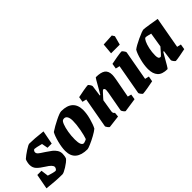

<svg xmlns="http://www.w3.org/2000/svg" viewBox="46 -1352 2047 2047"><g transform="rotate(-45 1070.0 -328.5)"><path d="M383 -145Q383 -132 380 -113.5Q377 -95 371 -82Q347 -54 296 -22.5Q245 9 226 9Q126 9 0 -6L32 -176H95L106 -92Q134 -83 161 -76Q188 -69 200 -69Q208 -69 216.5 -80.5Q225 -92 225 -105Q225 -135 156 -177Q103 -210 76 -238.5Q49 -267 49 -311Q49 -327 53.5 -348.5Q58 -370 65 -382Q95 -409 144 -441Q193 -473 208 -473Q276 -473 407 -458L377 -304H314L301 -374Q225 -394 206 -394Q200 -394 192.5 -385Q185 -376 185 -364Q185 -347 201 -333Q217 -319 251 -298L269 -286Q307 -261 328.5 -244Q350 -227 366.5 -202Q383 -177 383 -145Z M423 -147Q423 -199 441 -269Q459 -339 480 -375Q534 -411 601.5 -444Q669 -477 693 -477Q780 -477 824 -436.5Q868 -396 868 -319Q868 -266 850 -199.5Q832 -133 811 -95Q787 -75 742.5 -50.5Q698 -26 657 -8.5Q616 9 604 9Q517 9 470 -29.5Q423 -68 423 -147ZM635 -67Q643 -69 652.5 -73Q662 -77 668 -81Q682 -118 695.5 -190Q709 -262 709 -317Q709 -356 696.5 -378.5Q684 -401 660 -401Q649 -401 641 -397Q628 -393 614 -357.5Q600 -322 591 -269Q582 -216 582 -161Q582 -64 623 -64Q626 -64 635 -67Z M1346 -304 1305 -85 1346 -74 1336 -14Q1187 9 1180 9Q1174 9 1160 -9Q1146 -27 1147 -36L1188 -261Q1192 -287 1192 -297Q1192 -324 1170 -324Q1166 -324 1110 -261Q1109 -260 1093 -241L1070 -100Q1069 -96 1069 -89Q1069 -68 1086 -59L1081 -8Q949 9 942 9Q935 9 921 -9.5Q907 -28 909 -36L970 -376L924 -387L934 -447Q964 -454 1018 -463.5Q1072 -473 1088 -473Q1095 -473 1107.5 -454Q1120 -435 1119 -427L1102 -304H1110L1143 -361Q1205 -472 1210 -472Q1285 -472 1319 -447Q1353 -422 1353 -365Q1353 -344 1346 -304Z M1411 -36 1472 -376 1426 -387 1436 -447Q1465 -454 1522.5 -463.5Q1580 -473 1597 -473Q1603 -473 1617 -453.5Q1631 -434 1630 -427L1569 -88L1615 -77L1604 -17Q1579 -11 1520 -1Q1461 9 1444 9Q1437 9 1423 -9.5Q1409 -28 1411 -36ZM1516 -659 1645 -666 1663 -637 1636 -537H1505Z M2052 -88 2098 -77 2088 -17Q2056 -10 2004.5 -0.5Q1953 9 1937 9Q1931 9 1917 -9Q1903 -27 1904 -36L1920 -155H1910L1900 -138Q1818 8 1812 8Q1733 8 1698.5 -30.5Q1664 -69 1664 -141Q1664 -198 1682 -268Q1700 -338 1722 -375Q1753 -400 1831 -436.5Q1909 -473 1931 -473Q1943 -473 2017 -461.5Q2091 -450 2116 -445ZM1929 -217 1956 -383Q1931 -390 1909.5 -394.5Q1888 -399 1883 -397Q1871 -394 1856.5 -364Q1842 -334 1831.5 -286.5Q1821 -239 1821 -187Q1821 -159 1828.5 -147.5Q1836 -136 1853 -136Q1860 -136 1929 -217Z"/></g></svg>

Font: Grenze ExtraBold
Style: Italic
Weight: 800
Italic angle: -10°
Designer: Renata Polastri
Foundry: Omnibus-Type
Version: Version 1.002; ttfautohint (v1.8)